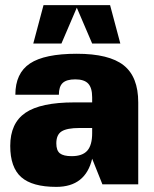

<svg xmlns="http://www.w3.org/2000/svg" viewBox="-20 -720 600 750"><path d="M20 -150Q20 -239 79.5 -279.5Q139 -320 270 -320H340V-340Q340 -377 324.5 -393.5Q309 -410 274 -410Q240 -410 225 -396Q210 -382 210 -350H40Q40 -434 97 -472Q154 -510 280 -510Q406 -510 463 -465Q520 -420 520 -320V0H380L340 -100Q314 10 200 10Q106 10 63 -28Q20 -66 20 -150ZM290 -220Q242 -220 221 -207Q200 -194 200 -160Q200 -132 214 -121Q228 -110 260 -110Q302 -110 321 -131.5Q340 -153 340 -200V-220ZM450 -550H340L280 -690L220 -550H110L150 -700H410Z"/></svg>

Font: Fivo Sans Modern Heavy
Style: Regular
Weight: 900
Designer: Alexander Slobzheninov
Foundry: Alexander Slobzheninov
Version: 1.0